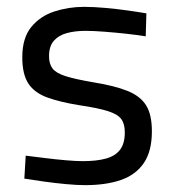

<svg xmlns="http://www.w3.org/2000/svg" viewBox="-20 -530 506 560"><path d="M228 10Q205 10 172.5 7Q140 4 108 -0.5Q76 -5 51 -9L55 -76Q80 -73 111.5 -69Q143 -65 173 -62.5Q203 -60 221 -60Q262 -60 289 -67.5Q316 -75 330 -93Q344 -111 344 -144Q344 -169 333.5 -183Q323 -197 294.5 -206Q266 -215 212 -223Q156 -232 118.5 -245.5Q81 -259 63 -286Q45 -313 45 -363Q45 -419 71 -451Q97 -483 138.5 -496.5Q180 -510 225 -510Q253 -510 286.5 -507Q320 -504 352 -499.5Q384 -495 407 -491L405 -424Q381 -428 349 -431.5Q317 -435 285 -437.5Q253 -440 229 -440Q199 -440 175 -433.5Q151 -427 137 -411Q123 -395 123 -366Q123 -344 133 -330.5Q143 -317 171 -308Q199 -299 252 -290Q314 -280 351.5 -265Q389 -250 406 -223Q423 -196 423 -147Q423 -89 399.5 -54.5Q376 -20 332.5 -5Q289 10 228 10Z"/></svg>

Font: Cairo Play
Style: Regular
Weight: 400
Designer: Mohamed Gaber, Accademia di Belle Arti di Urbino
Foundry: Kief Type Foundry, Accademia di Belle Arti di Urbino
Version: Version 3.119